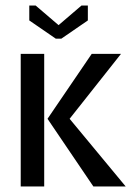

<svg xmlns="http://www.w3.org/2000/svg" viewBox="-20 -675 490 695"><path d="M182 -535 86 -601V-655H109L192 -584L275 -655H298V-601L202 -535ZM152 -245 312 -480H418L232 -245L435 0H318ZM55 0V-480H140V0Z"/></svg>

Font: Glametrix
Style: Bold
Weight: 700
Designer: gluk
Foundry: gluk
Version: Version 0.40